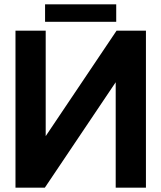

<svg xmlns="http://www.w3.org/2000/svg" viewBox="-20 -864 743 884"><path d="M516.6 -722.7H651.9V0H512.7V-485.4L186.5 0H51.3V-722.7H190.4V-237.3ZM187.5 -763.7H515.1V-844.2H187.5Z"/></svg>

Font: Giphurs
Style: Regular
Weight: 400
Version: Version 2.010